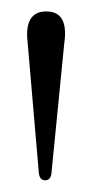

<svg xmlns="http://www.w3.org/2000/svg" viewBox="-20 -795 162 336"><path d="M59 -479.5Q49.5 -479.5 48 -492L28.5 -719Q21.5 -775 61 -775Q100.5 -775 92.5 -719.5L70 -491.5Q68.5 -479.5 59 -479.5Z"/></svg>

Font: Fraunces 72pt S000 Light
Style: Regular
Weight: 300
Version: Version 1.000; ttfautohint (v1.8.3)